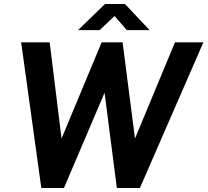

<svg xmlns="http://www.w3.org/2000/svg" viewBox="-20 -933 1030 953"><path d="M185 0 85 -723H226.5L285.5 -245.5L484.5 -723H588.5L650 -245.5L848.5 -723H989.5L674.5 0H560L499 -472.5L297.5 0ZM367.5 -783.5 501 -913H600.5L722.5 -783.5H609.5L548.5 -853.5L474.5 -783.5Z"/></svg>

Font: Public Sans
Style: Bold Italic
Weight: 700
Italic angle: -8°
Designer: The Public Sans project authors (U.S. Web Design System). Libre Franklin designed by Pablo Impallari and Rodrigo Fuenzal
Version: Version 1.008; ttfautohint (v1.8.1) -l 8 -r 50 -G 200 -x 14 